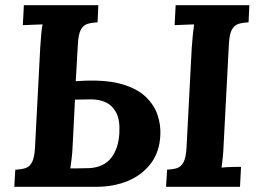

<svg xmlns="http://www.w3.org/2000/svg" viewBox="-20 -720 1009 740"><path d="M35 0 39 -66Q62 -67 78 -72Q94 -77 103.5 -95Q113 -113 115 -153L135 -536Q137 -563 139 -588Q141 -613 144 -626Q128 -625 103.5 -624.5Q79 -624 68 -623L72 -700H359L356 -634Q334 -633 317.5 -628Q301 -623 291.5 -605.5Q282 -588 280 -547L272 -407L308 -409Q395 -412 452 -395Q509 -378 541.5 -347Q574 -316 587 -277.5Q600 -239 598 -199Q595 -134 561 -89.5Q527 -45 472.5 -22.5Q418 0 351 0ZM251 -71Q263 -71 275.5 -71Q288 -71 300 -71.5Q312 -72 324 -72Q380 -75 408.5 -111.5Q437 -148 440 -207Q443 -257 428 -285.5Q413 -314 386.5 -326Q360 -338 326 -337Q312 -337 297.5 -336.5Q283 -336 269 -336L260 -159Q259 -132 256 -108Q253 -84 251 -71ZM941 -700 938 -634Q916 -633 899.5 -628Q883 -623 873.5 -605.5Q864 -588 862 -547L842 -164Q841 -137 838.5 -112Q836 -87 834 -74Q850 -76 874.5 -76.5Q899 -77 909 -77L905 0H620L624 -66Q646 -67 662 -72Q678 -77 687.5 -95Q697 -113 699 -153L719 -536Q721 -563 723.5 -588Q726 -613 728 -626Q712 -625 688 -624.5Q664 -624 653 -623L657 -700Z"/></svg>

Font: Lora Italic
Style: Italic
Weight: 400
Italic angle: -3°
Designer: Olga Karpushina, Alexei Vanyashin (Cyrillic)
Foundry: Cyreal
Version: Version 2.210; ttfautohint (v1.8.1.43-b0c9)